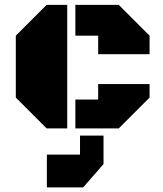

<svg xmlns="http://www.w3.org/2000/svg" viewBox="-20 -539 686 806"><path d="M175.8 0 46.4 -129.4V-389.2L175.8 -518.6H262.2V0ZM392.1 -311.5V-389.2H296.4V-518.6H478.5L607.9 -389.2V-311.5ZM296.4 0V-121.1H392.1V-186H607.9V-129.4L478.5 0ZM176.8 247.6V109.9H315.9V30.3H414.6V149.9L329.1 247.6Z"/></svg>

Font: Black Ops One
Style: Regular
Weight: 400
Designer: James Grieshaber, Eben Sorkin
Foundry: Sorkin Type Co.
Version: Version 1.004; ttfautohint (v1.8.4.7-5d5b)